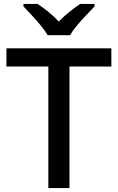

<svg xmlns="http://www.w3.org/2000/svg" viewBox="-20 -961 603 981"><path d="M335 0H227V-621H13V-714H549V-621H335ZM224 -781Q210 -804 188 -831Q166 -858 142 -883.5Q118 -909 100 -928V-941H172Q198 -924 226.5 -901Q255 -878 280 -851Q307 -878 335.5 -901Q364 -924 390 -941H463V-928Q445 -909 420.5 -883.5Q396 -858 373.5 -831Q351 -804 338 -781Z"/></svg>

Font: Noto Sans Medium
Style: Regular
Weight: 500
Designer: Monotype Design Team
Foundry: Monotype Imaging Inc.
Version: Version 2.007